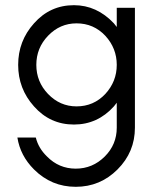

<svg xmlns="http://www.w3.org/2000/svg" viewBox="-20 -470 616 740"><path d="M386 -332Q341 -380 275 -380Q211 -380 165 -332Q120 -285 120 -220Q120 -155 165 -108Q211 -60 275 -60Q341 -60 386 -108Q430 -156 430 -220Q430 -284 386 -332ZM118 60Q128 101 161 133Q207 180 272 180Q337 180 384 133Q430 87 430 22V-74Q425 -67 419 -60Q356 10 265 10Q173 10 111 -60Q50 -128 50 -220Q50 -312 111 -380Q173 -450 265 -450Q353 -450 419 -380Q425 -373 430 -366V-440H500V22Q500 116 433 183Q366 250 272 250Q178 250 111 183Q58 130 47 60Z"/></svg>

Font: Glacial Indifference
Style: Regular
Weight: 400
Designer: Alfredo Marco Pradil
Version: Version 1.00